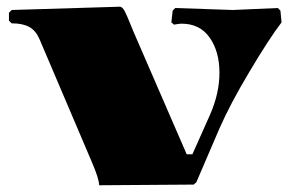

<svg xmlns="http://www.w3.org/2000/svg" viewBox="-20 -545 870 575"><path d="M276.9 9.8Q276.9 -8.8 254.9 -60.1L98.1 -428.2Q87.4 -453.1 67.9 -464.1Q48.3 -475.1 15.1 -475.1L6.8 -482.9V-506.8L15.1 -515.1L337.9 -524.9H338.9Q342.8 -524.9 346.7 -521.2Q350.6 -517.6 354.5 -509.5Q358.4 -501.5 361.6 -494.1Q364.7 -486.8 370.1 -473.6Q375.5 -460.4 378.9 -452.1L539.1 -83H556.2L608.9 -201.2Q637.2 -265.6 637.2 -327.1Q637.2 -390.6 607.9 -432.4Q578.6 -474.1 523.9 -474.1Q520.5 -474.1 516.6 -473.6Q512.7 -473.1 508.1 -472.4Q503.4 -471.7 501 -471.2L493.2 -478L497.1 -513.2L504.9 -521L676.8 -515.1L812 -521L819.8 -513.2L823.2 -478Q786.6 -430.2 727.8 -331.5Q668.9 -232.9 637.2 -160.2L567.9 1L560.1 7.8Z"/></svg>

Font: Yokawerad
Style: Regular
Weight: 500
Designer: gluk
Foundry: gluk
Version: Version 0.79